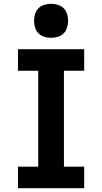

<svg xmlns="http://www.w3.org/2000/svg" viewBox="-20 -995 540 1015"><path d="M75 0V-114H182V-621H75V-735H425V-621H318V-114H425V0ZM250 -795Q232 -795 214 -800.5Q196 -806 183.5 -818.5Q171 -831 165.5 -849Q160 -867 160 -885Q160 -903 165.5 -921Q171 -939 183.5 -951.5Q196 -964 214 -969.5Q232 -975 250 -975Q268 -975 286 -969.5Q304 -964 316.5 -951.5Q329 -939 334.5 -921Q340 -903 340 -885Q340 -867 334.5 -849Q329 -831 316.5 -818.5Q304 -806 286 -800.5Q268 -795 250 -795Z"/></svg>

Font: Iosevka Heavy
Style: Regular
Weight: 900
Monospace: yes
Designer: Belleve Invis
Foundry: Belleve Invis
Version: Version 32.5.0; ttfautohint (v1.8.4)